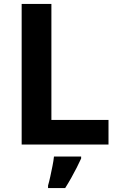

<svg xmlns="http://www.w3.org/2000/svg" viewBox="-20 -734 605 975"><path d="M90 0V-714H241V-125H531V0ZM392 71Q382 93 369.5 117.5Q357 142 342.5 168Q328 194 311 221H224V208Q230 188 235.5 162Q241 136 246.5 109Q252 82 254 61H392Z"/></svg>

Font: Noto Sans Cham
Style: Bold
Weight: 700
Version: Version 2.002